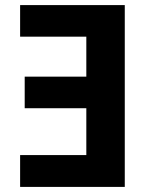

<svg xmlns="http://www.w3.org/2000/svg" viewBox="-20 -734 600 754"><path d="M59 0V-125H319V-309H77V-433H319V-590H59V-714H470V0Z"/></svg>

Font: Noto IKEA Arabic
Style: Bold
Weight: 700
Designer: Monotype Design Team
Foundry: Monotype Imaging Inc.
Version: Version 1.200